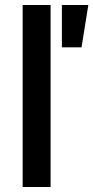

<svg xmlns="http://www.w3.org/2000/svg" viewBox="-20 -743 371 763"><path d="M70 0V-723H181V0ZM226 -555V-723H331L304 -555Z"/></svg>

Font: Archivo SemiExpanded Medium
Style: Regular
Weight: 500
Width: 6
Designer: Hector Gatti
Foundry: Omnibus-Type
Version: Version 2.001; ttfautohint (v1.8.3)